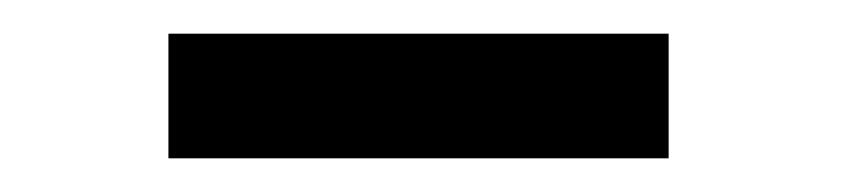

<svg xmlns="http://www.w3.org/2000/svg" viewBox="-20 -726 506 114"><path d="M80 -706H377V-632H80Z"/></svg>

Font: Panefresco 500wt
Style: Regular
Weight: 700
Foundry: Campivisivi & Chank Co
Version: Version 1.001